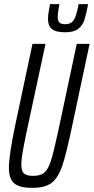

<svg xmlns="http://www.w3.org/2000/svg" viewBox="-20 -900 453 928"><path d="M23 -88Q23 -150 54 -297L137 -688H200L108 -260Q95 -197 89 -162Q83 -127 83 -104Q83 -73 96 -61.5Q109 -50 140 -50Q176 -50 194.5 -66Q213 -82 226 -122.5Q239 -163 260 -260L351 -688H413L330 -297Q301 -158 281.5 -100Q262 -42 230.5 -17Q199 8 136 8Q74 8 48.5 -14Q23 -36 23 -88ZM212 -808Q212 -827 216.5 -851Q221 -875 222 -880H267Q259 -840 259 -816Q259 -800 267 -791.5Q275 -783 294 -783Q325 -783 337.5 -804.5Q350 -826 360 -880H406Q396 -828 387.5 -802.5Q379 -777 358 -760.5Q337 -744 296 -744Q249 -744 230.5 -760Q212 -776 212 -808Z"/></svg>

Font: Saira Ultra Condensed
Style: Italic
Weight: 400
Width: 1
Italic angle: -12°
Designer: Hector Gatti with collaboration of the Omnibus-Type team
Foundry: Omnibus-Type
Version: Version 1.001; ttfautohint (v1.8)